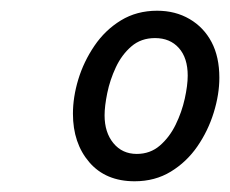

<svg xmlns="http://www.w3.org/2000/svg" viewBox="-20 -750 429 358"><path d="M231 -412Q177 -412 146.5 -447.5Q116 -483 116 -538Q116 -569 126 -602Q136 -635 156 -664.5Q176 -694 205.5 -712Q235 -730 273 -730Q307 -730 333.5 -714.5Q360 -699 374.5 -671.5Q389 -644 389 -605Q389 -574 378.5 -540Q368 -506 348 -477Q328 -448 298.5 -430Q269 -412 231 -412ZM235 -463Q260 -463 278 -478.5Q296 -494 307.5 -517.5Q319 -541 324.5 -566Q330 -591 330 -609Q330 -642 313.5 -660.5Q297 -679 269 -679Q243 -679 225 -663.5Q207 -648 196 -624.5Q185 -601 180 -576.5Q175 -552 175 -535Q175 -503 191.5 -483Q208 -463 235 -463Z"/></svg>

Font: Instrument Sans SemiCondensed
Style: Italic
Weight: 400
Width: 4
Italic angle: -13°
Designer: Rodrigo Fuenzalida
Foundry: fragTYPE
Version: Version 1.000;gftools[0.9.28]